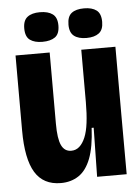

<svg xmlns="http://www.w3.org/2000/svg" viewBox="-52 -736 573 790"><g transform="rotate(-5 235.0 -341.0)"><path d="M167.8 12.7Q95.5 12.7 61.4 -43.2Q27.3 -99.2 27.3 -217V-526.5H168.3V-232.3Q168.3 -170.2 181.2 -143.1Q194 -116 221.8 -116Q241.2 -116 255.4 -128.7Q269.7 -141.3 279.7 -165.1Q289.7 -188.8 294.2 -225.4Q298.8 -262 298.8 -310V-526.5H439.8V-249L440.3 0H318.2L321.7 -202.5H313.3Q309.3 -123.2 291.2 -76.2Q273 -29.3 241.6 -8.3Q210.2 12.7 167.8 12.7ZM324.8 -572.8Q291.9 -572.8 273.6 -586.8Q255.3 -600.8 255.3 -633.7Q255.3 -667.5 273.2 -681.3Q291 -695.2 324.9 -695.2Q357.8 -695.2 376.2 -681.3Q394.5 -667.5 394.5 -633.3Q394.5 -600.7 376.1 -586.8Q357.7 -572.8 324.8 -572.8ZM142.5 -572.8Q110.3 -572.8 91.5 -586.3Q72.7 -599.8 72.7 -634.5Q72.7 -667.3 91 -681.2Q109.3 -695.2 142.3 -695.2Q176.2 -695.2 195 -681.3Q213.8 -667.5 213.8 -634.3Q213.8 -599.7 195 -586.2Q176.2 -572.8 142.5 -572.8Z"/></g></svg>

Font: Bricolage Grotesque 96pt ExtraBold SemiCondensed
Style: Regular
Weight: 800
Width: 4
Version: Version 1.001;gftools[0.9.33.dev8+g029e19f]